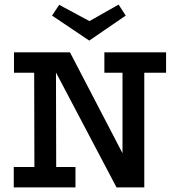

<svg xmlns="http://www.w3.org/2000/svg" viewBox="-20 -817 772 837"><path d="M41 -589H285L514 -149V-500H435V-589H704V-500H609V0H488L224 -501L225 -89H309V0H40V-89H130L129 -500H41ZM369 -640 207 -749 238 -796 370 -725 497 -797 528 -749Z"/></svg>

Font: Podkova SemiBold
Style: Regular
Weight: 600
Designer: Ilya Yudin
Foundry: Cyreal (www.cyreal.org)
Version: Version 2.103